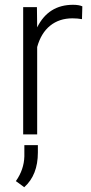

<svg xmlns="http://www.w3.org/2000/svg" viewBox="-20 -558 376 797"><path d="M45.9 0ZM320.3 -478.5Q301.8 -481.9 280.8 -481.9Q226.1 -481.9 188.2 -451.4Q150.4 -420.9 134.3 -362.8V0H76.2V-528.3H133.3L134.3 -444.3Q180.7 -538.1 283.2 -538.1Q307.6 -538.1 321.8 -531.7ZM80.6 219.2 45.9 193.8Q79.6 146 81.1 91.3V44.4H137.2V75.2Q137.2 168.5 80.6 219.2Z"/></svg>

Font: Roboto Light
Style: Regular
Weight: 300
Designer: Google
Version: Version 2.134; 2016; ttfautohint (v1.6)